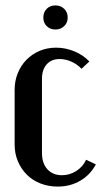

<svg xmlns="http://www.w3.org/2000/svg" viewBox="-20 -680 374 709"><path d="M34 -348Q34 -381 45.5 -409.5Q57 -438 77.5 -459Q98 -480 126 -492Q154 -504 187 -504Q222 -504 254.5 -490.5Q287 -477 310 -453L281 -426Q265 -443 243.5 -452.5Q222 -462 200 -462Q170 -462 152.5 -442.5Q135 -423 135 -389V-115Q135 -77 155 -55Q175 -33 209 -33Q237 -33 261.5 -48.5Q286 -64 298 -90L334 -73Q314 -35 277 -13Q240 9 193 9Q159 9 129.5 -2.5Q100 -14 79 -35Q58 -56 46 -84.5Q34 -113 34 -147ZM140 -615Q140 -635 152.5 -647.5Q165 -660 185 -660Q204 -660 217 -647.5Q230 -635 230 -615Q230 -596 217 -583.5Q204 -571 185 -571Q165 -571 152.5 -583.5Q140 -596 140 -615Z"/></svg>

Font: Moniqa Paragraph
Style: Bold
Weight: 700
Designer: Rajesh Rajput
Foundry: Rajesh Rajput
Version: Version 1.000